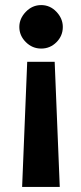

<svg xmlns="http://www.w3.org/2000/svg" viewBox="-20 -535 320 755"><path d="M56 -429Q56 -395 81.5 -369.5Q107 -344 142 -344Q177 -344 202 -369Q227 -394 227 -429Q227 -462 202 -488.5Q177 -515 142 -515Q107 -515 81.5 -488.5Q56 -462 56 -429ZM67 200H215L195 -292H87Z"/></svg>

Font: Volkhov
Style: Bold
Weight: 700
Designer: Cyreal (www.cyreal.org)
Foundry: Cyreal (www.cyreal.org)
Version: Version 1.010